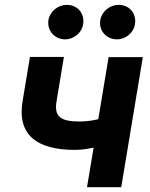

<svg xmlns="http://www.w3.org/2000/svg" viewBox="-20 -785 631 805"><path d="M578.8 -545.5H435.4L392 -285.2C366.1 -279.1 340.6 -275.6 312.9 -275.6C232.6 -275.6 206.7 -296.9 217 -360.1L247.9 -546.2H105.5L74.6 -360.1C51.1 -218 136.4 -156.6 293.3 -156.6C320.3 -156.6 346.2 -160.2 372.5 -166.2L344.8 0H488.3ZM183.2 -701.3C176.1 -657.7 208.1 -620 253.2 -620C290.1 -620 323.5 -648.4 328.5 -683.2C335.9 -728 305.8 -764.6 259.9 -764.6C223.4 -764.6 189.3 -737.2 183.2 -701.3ZM400.6 -701.3C393.1 -657 425.4 -620 470.5 -620C507.5 -620 540.8 -648.4 545.8 -683.2C553.3 -728 523.1 -764.6 477.3 -764.6C440.7 -764.6 406.6 -737.2 400.6 -701.3Z"/></svg>

Font: Margiela Sans
Style: Bold Italic
Weight: 700
Italic angle: -9.39999°
Designer: Stefan Endress, Andreas Faust
Version: Version 1.100;FEAKit 1.0